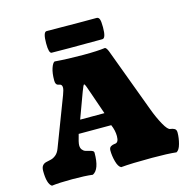

<svg xmlns="http://www.w3.org/2000/svg" viewBox="-130 -1057 1183 1191"><g transform="rotate(-15 461.5 -461.5)"><path d="M269.5 -791Q251 -791 251 -855.5Q251 -928.7 273.4 -928.7Q301.8 -928.7 369.9 -928Q438 -927.2 479 -927.2H594.2Q606.9 -927.2 612.3 -913.3Q617.7 -899.4 617.7 -861.3Q617.7 -790.5 594.7 -790.5Q562.5 -790.5 490.2 -790.3Q418 -790 385.3 -790Q365.2 -790 326.4 -790.5Q287.6 -791 269.5 -791ZM509.8 -261.2H300.8Q285.2 -209.5 285.2 -192.4Q285.2 -174.3 293.5 -163.6Q301.8 -152.8 313.5 -148.9Q325.2 -145 337.2 -142.6Q349.1 -140.1 357.4 -135.7Q365.7 -131.3 365.7 -122.6Q365.7 -16.1 320.3 6.3Q272 0 189 0Q106 0 57.6 6.3Q28.3 -12.7 28.3 -95.7Q28.3 -118.7 37.4 -129.9Q46.4 -141.1 61.3 -144.5Q76.2 -147.9 92 -151.4Q107.9 -154.8 124.3 -168Q140.6 -181.2 149.9 -206.1L269.5 -519Q281.2 -549.8 281.2 -564Q281.2 -575.2 276.9 -580.3Q272.5 -585.4 266.6 -586.7Q260.7 -587.9 254.6 -589.6Q248.5 -591.3 244.1 -598.6Q239.7 -606 239.7 -620.1Q239.7 -668 250 -698.2Q260.3 -728.5 272.5 -733.9Q355.5 -727.1 456.1 -727.1Q548.3 -727.1 596.2 -733.9Q606.4 -730.5 616.2 -704.6L768.6 -294.9Q790.5 -235.4 816.2 -189.5Q841.8 -143.6 858.4 -143.6Q867.2 -142.1 871.8 -140.9Q876.5 -139.6 883.1 -136.2Q889.6 -132.8 892.6 -126.5Q895.5 -120.1 895.5 -110.8Q895.5 -76.2 885.5 -39.3Q875.5 -2.4 857.4 6.3Q802.7 0 701.7 0Q567.9 0 502 6.3Q483.9 -2.4 473.9 -39.3Q463.9 -76.2 463.9 -110.8Q463.9 -120.1 467 -126.5Q470.2 -132.8 476.3 -136.2Q482.4 -139.6 487.5 -141.1Q492.7 -142.6 501 -143.6Q526.4 -144 526.4 -186.5Q526.4 -223.1 509.8 -261.2ZM488.3 -344.2Q479 -373 438 -489.7Q436 -495.6 432.1 -506.3Q427.7 -519.5 425.5 -525.4Q423.3 -531.2 420.7 -537.8Q418 -544.4 416 -546.9Q414.1 -549.3 412.6 -549.3Q408.2 -549.3 393.1 -508.8L332.5 -344.2Z"/></g></svg>

Font: Coustard Black
Style: Regular
Weight: 900
Foundry: vernon adams
Version: Version 1.001;